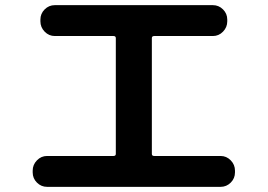

<svg xmlns="http://www.w3.org/2000/svg" viewBox="-20 -733 1040 746"><path d="M163 -7Q140 -7 123.5 -23.5Q107 -40 107 -63V-70Q107 -93 123.5 -110Q140 -127 163 -127H421Q430 -127 430 -135V-585Q430 -593 421 -593H193Q170 -593 153.5 -610Q137 -627 137 -650V-657Q137 -680 153.5 -696.5Q170 -713 193 -713H807Q830 -713 846.5 -696.5Q863 -680 863 -657V-650Q863 -627 846.5 -610Q830 -593 807 -593H579Q570 -593 570 -585V-135Q570 -127 579 -127H837Q860 -127 876.5 -110Q893 -93 893 -70V-63Q893 -40 876.5 -23.5Q860 -7 837 -7Z"/></svg>

Font: Rounded Mplus 1c Bold
Style: Bold
Weight: 700
Version: Version 1.059.20150529